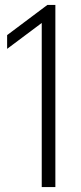

<svg xmlns="http://www.w3.org/2000/svg" viewBox="-20 -762 328 782"><path d="M150 0V-668.5L9 -563V-619L173 -742H205.5V0Z"/></svg>

Font: Encode Sans Condensed Light
Style: Regular
Weight: 300
Width: 3
Designer: Multiple Designers
Foundry: Impallari Type
Version: Version 3.000; ttfautohint (v1.8.3) -l 8 -r 50 -G 200 -x 14 